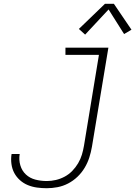

<svg xmlns="http://www.w3.org/2000/svg" viewBox="-20 -987 715 1015"><path d="M227 8Q201 8 175.5 4.5Q150 1 127 -8.5Q104 -18 85.5 -34.5Q67 -51 55.5 -72.5Q44 -94 40.5 -120Q37 -146 41 -172Q42 -172 42 -172.5Q42 -173 42 -173H84Q84 -173 84 -172.5Q84 -172 84 -172Q79 -142 87.5 -113Q96 -84 117 -64.5Q138 -45 167 -37.5Q196 -30 227 -30Q251 -30 275 -35.5Q299 -41 321.5 -53Q344 -65 362 -83.5Q380 -102 393 -124Q406 -146 413 -169.5Q420 -193 424 -217L503 -697H326V-735H553L466 -211Q461 -182 452 -154Q443 -126 427.5 -100Q412 -74 389.5 -52.5Q367 -31 340 -17Q313 -3 284 2.5Q255 8 227 8ZM430 -804 397 -834 535 -967H582L675 -830L636 -807L554 -937Z"/></svg>

Font: Iosevka Curly XLtExObl
Style: Regular
Weight: 200
Width: 7
Italic angle: -9°
Monospace: yes
Designer: Belleve Invis
Foundry: Belleve Invis
Version: Version 11.0.1; ttfautohint (v1.8.3)